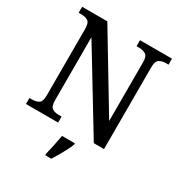

<svg xmlns="http://www.w3.org/2000/svg" viewBox="-213 -857 1140 1221"><g transform="rotate(30 357.0 -246.5)"><path d="M32 0V-44H51Q80 -44 99.5 -56Q119 -68 119 -115V-603Q119 -647 99.5 -658.5Q80 -670 52 -670H32V-714H217L544 -171V-603Q544 -646 524 -658Q504 -670 476 -670H457V-714H692V-670H672Q644 -670 624.5 -657.5Q605 -645 605 -599V0H530L180 -576V-115Q180 -68 199 -56Q218 -44 247 -44H268V0ZM301 208Q309 175 317.5 136Q326 97 332 61H426V71Q418 92 404 119Q390 146 374.5 173Q359 200 345 221H301Z"/></g></svg>

Font: Noto Serif Bengali SemiCondensed Medium
Style: Regular
Weight: 500
Width: 4
Designer: Juan Bruce, Universal Thirst, Indian Type Foundry and the Monotype Design Team.
Foundry: Monotype Imaging Inc.
Version: Version 2.003; ttfautohint (v1.8.4.7-5d5b)